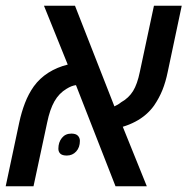

<svg xmlns="http://www.w3.org/2000/svg" viewBox="-37 -651 655 671"><path d="M-17.1 0 30.3 -223.1Q38.1 -259.3 50.3 -291Q62.5 -322.8 81.1 -349.1Q101.6 -377.4 131.8 -396.7Q162.1 -416 199.7 -425.3L116.7 -630.9H225.1L362.8 -279.3Q369.1 -282.2 375 -285.6Q380.9 -289.1 386.2 -293.5Q413.1 -308.6 428 -332.8Q442.9 -356.9 451.7 -399.9L501 -630.9H598.1L549.3 -400.4Q542 -364.7 530.8 -336.7Q519.5 -308.6 501.5 -282.2Q489.3 -265.1 472.7 -250.7Q456.1 -236.3 435.5 -225.6Q415 -214.8 392.1 -208L476.1 0H366.7L228.5 -353.5Q220.7 -352.5 212.6 -349.4Q204.6 -346.2 195.8 -340.8Q169.4 -325.2 153.3 -296.9Q137.2 -268.6 127.9 -223.1L80.1 0ZM196.3 -107.4Q180.7 -107.4 173.8 -114Q167 -120.6 167 -131.3Q167 -153.8 179.2 -168.9Q191.4 -184.1 212.4 -184.1Q228 -184.1 235.1 -176.8Q242.2 -169.4 242.2 -158.7Q242.2 -135.7 229.2 -121.6Q216.3 -107.4 196.3 -107.4Z"/></svg>

Font: Open Sans Medium
Style: Italic
Weight: 500
Italic angle: -12°
Designer: Monotype Design Team
Foundry: Monotype Imaging Inc.
Version: Version 3.000